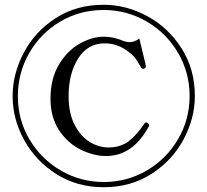

<svg xmlns="http://www.w3.org/2000/svg" viewBox="-20 -775 871 806"><path d="M33 -372Q33 -465 80 -554Q127 -643 214 -699Q301 -755 415 -755Q510 -755 598.5 -707Q687 -659 742.5 -571.5Q798 -484 798 -372Q798 -279 751 -190.5Q704 -102 616.5 -45.5Q529 11 415 11Q304 11 217 -44Q130 -99 81.5 -187Q33 -275 33 -372ZM776 -372Q776 -470 727.5 -553Q679 -636 596 -684.5Q513 -733 415 -733Q314 -733 231.5 -683.5Q149 -634 102 -551Q55 -468 55 -372Q55 -271 104.5 -188.5Q154 -106 236.5 -58.5Q319 -11 415 -11Q514 -11 596.5 -59.5Q679 -108 727.5 -191Q776 -274 776 -372ZM192 -361Q192 -445 227.5 -504Q263 -563 315 -592Q367 -621 416 -621Q457 -621 501 -602Q515 -598 524 -598Q544 -598 565 -613L591 -505Q592 -500 592 -494Q592 -491 585 -487L581 -486Q576 -486 572 -492Q571 -494 556 -519.5Q541 -545 503 -569Q465 -593 419 -593Q348 -593 308 -529.5Q268 -466 268 -372Q268 -299 293.5 -250.5Q319 -202 357 -179Q395 -156 435 -156Q486 -156 520 -182Q554 -208 586 -256Q589 -261 593 -261Q597 -261 600 -259Q606 -253 606 -249Q606 -247 604 -243Q537 -120 425 -120Q374 -120 319.5 -146.5Q265 -173 228.5 -227.5Q192 -282 192 -361Z"/></svg>

Font: Shippori Mincho Medium
Style: Regular
Weight: 500
Designer: FONTDASU
Foundry: FONTDASU / Google Inc. / but / Adobe
Version: Version 3.110; ttfautohint (v1.8.3)